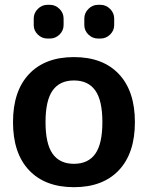

<svg xmlns="http://www.w3.org/2000/svg" viewBox="-20 -767 614 797"><path d="M375.5 -391.5Q346 -433 287 -433Q228 -433 198.5 -391.5Q169 -350 169 -260Q169 -170 198.5 -128.5Q228 -87 287 -87Q346 -87 375.5 -128.5Q405 -170 405 -260Q405 -350 375.5 -391.5ZM473.5 -60.5Q407 10 287 10Q167 10 100.5 -60.5Q34 -131 34 -260Q34 -389 100.5 -459.5Q167 -530 287 -530Q407 -530 473.5 -459.5Q540 -389 540 -260Q540 -131 473.5 -60.5ZM387 -747H397Q420 -747 437 -730Q454 -713 454 -690V-663Q454 -640 437 -623.5Q420 -607 397 -607H387Q364 -607 347 -623.5Q330 -640 330 -663V-690Q330 -713 347 -730Q364 -747 387 -747ZM177 -747H187Q210 -747 227 -730Q244 -713 244 -690V-663Q244 -640 227 -623.5Q210 -607 187 -607H177Q154 -607 137 -623.5Q120 -640 120 -663V-690Q120 -713 137 -730Q154 -747 177 -747Z"/></svg>

Font: Rounded Mplus 1c Bold
Style: Bold
Weight: 700
Version: Version 1.059.20150529